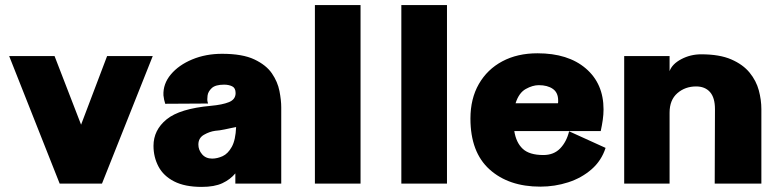

<svg xmlns="http://www.w3.org/2000/svg" viewBox="-20 -720 3031 753"><path d="M214 0 16 -500H194L298 -231L400 -500H579L380 0Z M771 13Q705 13 663 -8.5Q621 -30 601.5 -67Q582 -104 582 -148Q582 -210 633.5 -252Q685 -294 807 -305Q852 -309 878 -319.5Q904 -330 904 -355Q904 -375 890.5 -381.5Q877 -388 859 -388Q825 -388 810.5 -374.5Q796 -361 794 -345Q792 -329 794 -321Q796 -314 796 -314L628 -313Q623 -328 621 -346Q619 -391 650 -428Q681 -465 734 -487Q787 -509 851 -509Q931 -509 977.5 -487Q1024 -465 1046.5 -432Q1069 -399 1076 -363Q1083 -327 1083 -299V0H903V-40Q883 -16 852 -1.5Q821 13 771 13ZM812 -98Q832 -98 853 -107.5Q874 -117 889 -144Q904 -171 906 -222Q883 -217 861.5 -212.5Q840 -208 824 -207Q802 -204 780 -191.5Q758 -179 758 -153Q758 -132 772.5 -115Q787 -98 812 -98Z M1215 0V-700H1394V0Z M1554 0V-700H1733V0Z M2355 -140Q2339 -90 2300 -56Q2261 -22 2208.5 -5Q2156 12 2099 12Q1975 12 1900 -55.5Q1825 -123 1825 -255Q1825 -333 1858 -390.5Q1891 -448 1950 -479.5Q2009 -511 2088 -511Q2208 -511 2277.5 -451.5Q2347 -392 2347 -291Q2347 -271 2344 -250Q2341 -229 2336 -206H1997Q2004 -161 2030 -136.5Q2056 -112 2111 -112Q2152 -112 2177 -138Q2202 -164 2212 -205ZM2093 -386Q2069 -386 2042 -371Q2015 -356 2002 -315H2168Q2169 -317 2169 -320.5Q2169 -324 2169 -326Q2169 -357 2148 -371.5Q2127 -386 2093 -386Z M2730 -507Q2802 -507 2848 -487Q2894 -467 2920 -435Q2946 -403 2956 -365.5Q2966 -328 2966 -292V0H2783L2784 -292Q2784 -337 2764.5 -359Q2745 -381 2710 -381Q2667 -381 2636.5 -354.5Q2606 -328 2606 -278V0H2428V-500H2606V-441Q2616 -469 2652 -488Q2688 -507 2730 -507Z"/></svg>

Font: Panamera Black
Style: Regular
Weight: 900
Designer: Bastien Sozeau
Foundry: NBR — Bastien Sozeau
Version: Version 3.002; ttfautohint (v1.8.4.7-5d5b);gftools[0.9.33]